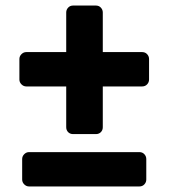

<svg xmlns="http://www.w3.org/2000/svg" viewBox="-20 -673 609 693"><path d="M244 -189Q233 -189 226 -196Q219 -203 219 -214V-361H75Q65 -361 57.5 -368.5Q50 -376 50 -386V-460Q50 -470 57.5 -477.5Q65 -485 75 -485H219V-628Q219 -638 226 -645.5Q233 -653 244 -653H326Q337 -653 344 -645.5Q351 -638 351 -628V-485H493Q504 -485 511 -477.5Q518 -470 518 -460V-386Q518 -376 511 -368.5Q504 -361 493 -361H351V-214Q351 -203 344 -196Q337 -189 326 -189ZM85 0Q75 0 67.5 -7.5Q60 -15 60 -25V-99Q60 -109 67.5 -116.5Q75 -124 85 -124H483Q494 -124 501 -116.5Q508 -109 508 -99V-25Q508 -15 501 -7.5Q494 0 483 0Z"/></svg>

Font: Rubik
Style: Bold
Weight: 700
Designer: Hubert and Fischer
Foundry: Hubert and Fischer
Version: Version 2.300;gftools[0.9.30]